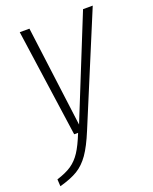

<svg xmlns="http://www.w3.org/2000/svg" viewBox="-151 -598 695 875"><g transform="rotate(-20 197.0 -160.5)"><path d="M189 4Q161 72 135 109Q109 146 76 166Q43 186 -12 201L-14 167Q31 153 58 134.5Q85 116 105 85.5Q125 55 147 0H128L54 -522H101L164 -34L361 -522H408Z"/></g></svg>

Font: Fira Sans Extra Condensed ExtraLight
Style: Italic
Weight: 275
Width: 3
Italic angle: -8°
Designer: Carrois Corporate & Edenspiekermann AG
Foundry: Carrois Corporate GbR & Edenspiekermann AG
Version: Version 4.203